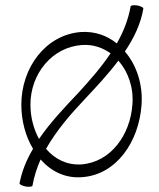

<svg xmlns="http://www.w3.org/2000/svg" viewBox="-20 -669 611 738"><path d="M482 -644C473 -593 454 -546 429 -502C391 -533 344 -549 292 -546C155 -536 62 -408 62 -267C62 -205 78 -145 107 -97C82 -55 64 -11 55 36C55 40 65 45 79 48C92 50 104 49 105 44C111 9 122 -24 136 -56C177 -10 231 17 295 12C428 3 514 -125 524 -265C530 -344 505 -419 460 -471C495 -523 521 -577 531 -636C532 -640 522 -645 508 -648C494 -650 483 -649 482 -644ZM97 -267C97 -385 180 -488 295 -496C337 -499 374 -486 405 -464C369 -410 325 -360 281 -312C228 -256 173 -198 130 -135C109 -173 97 -219 97 -267ZM306 -288C350 -335 396 -384 435 -436C473 -393 494 -332 489 -268C481 -150 405 -45 292 -37C237 -34 191 -57 157 -97C196 -166 250 -229 306 -288Z"/></svg>

Font: Nupuram Thin
Style: Regular
Weight: 100
Designer: Santhosh Thottingal (santhosh.thottingal@gmail.com)
Foundry: SMC
Version: Version 1.000